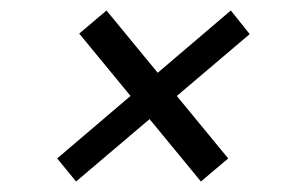

<svg xmlns="http://www.w3.org/2000/svg" viewBox="-20 -533 563 366"><path d="M183 -513 415 -231 363 -187 131 -469ZM420 -513 456 -468 125 -187 89 -231Z"/></svg>

Font: Pathway Extreme SemiCondensed
Style: Italic
Weight: 400
Width: 4
Italic angle: -8°
Version: Version 1.001;gftools[0.9.26]